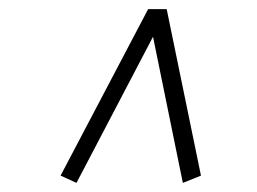

<svg xmlns="http://www.w3.org/2000/svg" viewBox="-20 -610 568 424"><path d="M113.8 -222.2 307.1 -589.8H348.1L423.8 -222.2L383.8 -206.1L317.9 -528.8L148.9 -206.1Z"/></svg>

Font: Dihjauti S
Style: Bold Italic
Weight: 700
Italic angle: -9°
Designer: T. Christopher White
Version: Version 3.0.0